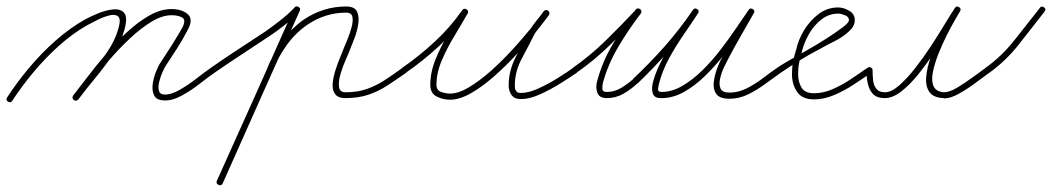

<svg xmlns="http://www.w3.org/2000/svg" viewBox="-30 -294 3249 593"><path d="M-5 20Q-13 15 -8 7Q21 -38 59 -83.5Q97 -129 141 -168Q185 -207 231 -233Q249 -243 273.5 -253Q298 -263 320.5 -265Q343 -267 354 -253.5Q365 -240 354 -201Q344 -163 319 -126Q294 -89 265 -54Q236 -19 212 13Q212 13 212 13Q212 13 212 13Q206 20 198 15Q191 9 196 1Q220 -29 248.5 -63.5Q277 -98 301.5 -134Q326 -170 336 -207Q344 -235 335 -243Q326 -251 308 -246.5Q290 -242 271 -232.5Q252 -223 241 -217Q196 -192 153 -153.5Q110 -115 73 -70.5Q36 -26 8 17Q3 25 -5 20ZM198 15Q191 9 196 1Q214 -22 239.5 -55.5Q265 -89 296 -125.5Q327 -162 361.5 -194Q396 -226 431 -246Q466 -266 500 -266Q531 -266 549.5 -250.5Q568 -235 550 -202Q550 -202 550 -202Q550 -202 550 -202Q535 -173 517.5 -145.5Q500 -118 482 -91Q478 -85 472 -71.5Q466 -58 462 -42.5Q458 -27 460.5 -15Q463 -3 477 -2Q498 -1 525 -16.5Q552 -32 577.5 -52Q603 -72 622 -85Q622 -85 622 -85Q622 -85 622 -85Q629 -90 635 -82Q640 -75 632 -69Q612 -55 585 -34Q558 -13 529 2.5Q500 18 475 16Q453 15 446 0.5Q439 -14 441.5 -33.5Q444 -53 451.5 -72Q459 -91 466 -101Q484 -128 501 -155Q518 -182 534 -210Q534 -210 534 -210Q534 -210 534 -210Q545 -233 532.5 -240Q520 -247 500 -247Q471 -247 438 -227Q405 -207 371 -175Q337 -143 306.5 -107.5Q276 -72 251.5 -39.5Q227 -7 212 13Q206 20 198 15Z M632 -69Q625 -64 619 -72Q614 -79 622 -85Q663 -114 705.5 -141.5Q748 -169 790 -197Q814 -214 837 -232Q860 -250 880 -271Q887 -278 894 -271Q900 -265 894 -258Q873 -236 849.5 -217Q826 -198 800 -181Q758 -153 716 -125.5Q674 -98 632 -69Q632 -69 632 -69Q632 -69 632 -69ZM878 -268Q882 -277 891 -273Q900 -269 896 -261Q836 -127 776.5 6Q717 139 658 272Q654 281 645 277Q636 273 640 264Q700 131 759.5 -2Q819 -135 878 -268Q878 -268 878 -268Q878 -268 878 -268ZM800 -68Q791 -72 794 -80Q812 -125 840.5 -165.5Q869 -206 909 -234Q969 -274 1039 -274Q1065 -274 1072.5 -258.5Q1080 -243 1076.5 -220Q1073 -197 1064.5 -175Q1056 -153 1051 -141Q1048 -132 1038.5 -111Q1029 -90 1022 -66.5Q1015 -43 1017 -26Q1019 -9 1037 -9Q1075 -9 1104 -19.5Q1133 -30 1159 -47Q1185 -64 1214 -85Q1214 -85 1214 -85Q1214 -85 1214 -85Q1221 -90 1227 -82Q1232 -75 1224 -69Q1194 -48 1166.5 -30Q1139 -12 1108 -1.5Q1077 9 1037 9Q1014 9 1005 -3.5Q996 -16 997.5 -35.5Q999 -55 1006 -77Q1013 -99 1021 -118Q1029 -137 1033 -148Q1036 -155 1043 -172Q1050 -189 1055.5 -208.5Q1061 -228 1058.5 -241.5Q1056 -255 1039 -255Q975 -255 920 -218Q882 -192 855 -154Q828 -116 812 -74Q808 -65 800 -68Z M1223 -69Q1216 -64 1210 -72Q1205 -79 1213 -85Q1265 -121 1313 -165.5Q1361 -210 1398 -263Q1403 -270 1411 -265Q1419 -260 1414 -252Q1396 -220 1373.5 -183Q1351 -146 1334.5 -107.5Q1318 -69 1318 -32Q1318 -15 1332.5 -10Q1347 -5 1360 -5Q1386 -5 1418.5 -24.5Q1451 -44 1485.5 -74.5Q1520 -105 1552 -140Q1584 -175 1609.5 -206.5Q1635 -238 1649 -259Q1655 -266 1662 -260Q1670 -254 1664 -247Q1654 -234 1643 -220.5Q1632 -207 1623 -192Q1623 -192 1623 -192Q1623 -193 1623 -193Q1604 -155 1582 -114Q1560 -73 1560 -30Q1560 -20 1563 -14Q1563 -14 1563 -14Q1563 -15 1563 -15Q1567 -9 1569.5 -8Q1572 -7 1580 -7Q1603 -7 1633.5 -21Q1664 -35 1693.5 -53.5Q1723 -72 1741 -85Q1748 -90 1754 -82Q1759 -75 1751 -69Q1732 -56 1701 -36.5Q1670 -17 1637.5 -2.5Q1605 12 1580 12Q1568 12 1560.5 8.5Q1553 5 1547 -5Q1547 -5 1547 -6Q1547 -6 1547 -6Q1541 -16 1541 -30Q1541 -76 1563.5 -119Q1586 -162 1607 -201Q1607 -201 1607 -202Q1607 -202 1607 -202Q1616 -217 1627.5 -231Q1639 -245 1650 -259Q1655 -266 1663 -261Q1670 -255 1665 -247Q1649 -225 1622.5 -192Q1596 -159 1563 -123.5Q1530 -88 1494 -56.5Q1458 -25 1423.5 -5.5Q1389 14 1360 14Q1338 14 1318.5 4Q1299 -6 1299 -32Q1299 -71 1315.5 -111.5Q1332 -152 1355 -190Q1378 -228 1398 -262Q1402 -270 1411 -264Q1419 -259 1414 -251Q1376 -198 1326.5 -152Q1277 -106 1223 -69Q1223 -69 1223 -69Q1223 -69 1223 -69Z M1737 -72Q1732 -79 1740 -85Q1793 -122 1841.5 -169.5Q1890 -217 1934 -264Q1940 -271 1947 -265Q1954 -259 1948 -252Q1903 -203 1854 -155Q1805 -107 1750 -69Q1743 -64 1737 -72ZM1933 -264Q1939 -271 1947 -266Q1954 -260 1949 -252Q1912 -204 1880 -150Q1848 -96 1832 -38Q1832 -38 1832 -38Q1832 -38 1832 -38Q1830 -28 1830.5 -19Q1831 -10 1844 -10Q1868 -10 1888.5 -22.5Q1909 -35 1926 -50Q1926 -50 1926 -50Q1925 -50 1925 -50Q1978 -100 2023.5 -151.5Q2069 -203 2110 -263Q2110 -263 2110 -263Q2110 -263 2110 -263Q2116 -271 2123 -266Q2131 -260 2126 -253Q2084 -192 2038 -139.5Q1992 -87 1939 -36Q1939 -36 1938 -36Q1938 -36 1938 -36Q1919 -18 1895.5 -4.5Q1872 9 1844 9Q1821 9 1815 -7.5Q1809 -24 1814 -42Q1814 -42 1814 -42Q1814 -42 1814 -42Q1830 -103 1863 -158.5Q1896 -214 1933 -264Q1933 -264 1933 -264Q1933 -264 1933 -264ZM2123 -266Q2131 -261 2126 -253Q2105 -221 2080.5 -185.5Q2056 -150 2036 -113Q2016 -76 2006 -38Q2004 -31 2002.5 -20.5Q2001 -10 2013 -10Q2045 -10 2077 -28.5Q2109 -47 2139 -76.5Q2169 -106 2195.5 -140.5Q2222 -175 2244 -207.5Q2266 -240 2282 -263Q2282 -263 2282 -263Q2282 -263 2282 -263Q2287 -271 2295 -266Q2303 -261 2298 -253Q2281 -227 2257.5 -193.5Q2234 -160 2206 -124.5Q2178 -89 2146.5 -58.5Q2115 -28 2081.5 -9.5Q2048 9 2013 9Q1991 10 1986 -6Q1981 -22 1988.5 -47Q1996 -72 2010 -100.5Q2024 -129 2040 -155.5Q2056 -182 2068.5 -200.5Q2081 -219 2084 -224Q2090 -234 2097 -243Q2100 -248 2103.5 -253Q2107 -258 2110 -263Q2115 -271 2123 -266ZM2282 -263Q2287 -271 2295 -266Q2303 -261 2298 -253Q2278 -218 2258 -183Q2238 -148 2219 -112Q2219 -112 2219 -112Q2219 -112 2219 -112Q2214 -103 2206 -86Q2198 -69 2194 -51Q2190 -33 2195.5 -20.5Q2201 -8 2223 -8Q2250 -8 2276 -21Q2302 -34 2325.5 -52Q2349 -70 2371 -85Q2378 -90 2384 -82Q2389 -75 2381 -69Q2358 -53 2333 -34.5Q2308 -16 2280.5 -2.5Q2253 11 2223 11Q2193 11 2182.5 -3.5Q2172 -18 2174.5 -40Q2177 -62 2185.5 -84.5Q2194 -107 2203 -121Q2203 -121 2203 -121Q2203 -121 2203 -121Q2222 -157 2241.5 -192.5Q2261 -228 2282 -263Q2282 -263 2282 -263Q2282 -263 2282 -263Z M2381 -69Q2374 -64 2368 -72Q2363 -79 2371 -85Q2379 -91 2404 -105.5Q2429 -120 2461 -138Q2493 -156 2522.5 -175Q2552 -194 2572 -209Q2592 -224 2592 -232Q2592 -242 2579.5 -247Q2567 -252 2559 -252Q2530 -252 2506.5 -233.5Q2483 -215 2468 -188Q2453 -161 2447 -136Q2447 -136 2447 -136Q2447 -135 2447 -135Q2442 -118 2438.5 -101.5Q2435 -85 2435 -66Q2435 -41 2445.5 -23.5Q2456 -6 2484 -6Q2513 -6 2542.5 -19Q2572 -32 2599.5 -50.5Q2627 -69 2650 -85Q2650 -85 2650 -85Q2650 -85 2650 -85Q2657 -90 2663 -82Q2668 -75 2660 -69Q2636 -52 2607 -33Q2578 -14 2546.5 -0.5Q2515 13 2484 13Q2448 13 2432 -10Q2416 -33 2416 -66Q2416 -86 2419.5 -104Q2423 -122 2429 -141Q2429 -141 2429 -140Q2429 -140 2429 -140Q2435 -170 2453 -200Q2471 -230 2498 -250.5Q2525 -271 2559 -271Q2575 -271 2592.5 -261Q2610 -251 2610 -232Q2610 -222 2605.5 -213.5Q2601 -205 2593 -198Q2574 -180 2548 -167Q2522 -154 2499 -141Q2468 -125 2439 -107Q2410 -89 2381 -69Q2381 -69 2381 -69Q2381 -69 2381 -69Z M2646 -77Q2646 -86 2655 -86Q2665 -86 2665 -77Q2665 -63 2666.5 -47Q2668 -31 2676.5 -20Q2685 -9 2703 -9Q2723 -9 2747 -30Q2771 -51 2796.5 -83.5Q2822 -116 2845.5 -152Q2869 -188 2888 -219.5Q2907 -251 2919 -269Q2924 -277 2932 -272Q2940 -267 2935 -259Q2931 -252 2919 -231.5Q2907 -211 2893 -183Q2879 -155 2867.5 -125.5Q2856 -96 2851 -70Q2846 -44 2853.5 -27.5Q2861 -11 2885 -9Q2885 -9 2885 -9Q2885 -9 2885 -9Q2903 -9 2927.5 -24Q2952 -39 2976 -56.5Q3000 -74 3015 -85Q3022 -90 3028 -82Q3033 -75 3025 -69Q3008 -57 2983.5 -38.5Q2959 -20 2932.5 -5Q2906 10 2885 10Q2885 10 2885 9Q2885 9 2885 9Q2853 8 2840.5 -10Q2828 -28 2830.5 -56Q2833 -84 2844 -116Q2855 -148 2870 -179Q2885 -210 2898.5 -234Q2912 -258 2919 -269Q2924 -277 2932 -272Q2940 -267 2935 -259Q2922 -239 2902 -205.5Q2882 -172 2857.5 -135Q2833 -98 2806.5 -65Q2780 -32 2753.5 -11.5Q2727 9 2703 9Q2678 9 2666 -4Q2654 -17 2650 -37Q2646 -57 2646 -77Q2646 -77 2646 -77Q2646 -77 2646 -77Z M3010 -70Q3005 -78 3012 -83Q3064 -120 3103.5 -170.5Q3143 -221 3182 -270Q3187 -277 3195 -271Q3202 -266 3196 -258Q3157 -208 3116.5 -156.5Q3076 -105 3024 -68Q3016 -62 3010 -70Z"/></svg>

Font: FRB American Cursive Guidelines Arrows Extralight
Style: Italic
Weight: 200
Italic angle: -25°
Version: Version 2.0;Modular Font Editor K font №1